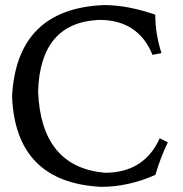

<svg xmlns="http://www.w3.org/2000/svg" viewBox="-20 -723 716 753"><path d="M376.5 9.8Q41 -7.3 27.3 -344.7Q45.4 -689 387.2 -703.1Q480 -703.1 588.9 -665.5Q588.9 -590.8 613.3 -514.6L578.1 -507.8Q522.5 -645 368.7 -645Q137.7 -634.8 129.4 -364.3Q141.1 -67.9 391.1 -45.4Q545.4 -45.4 606.4 -180.7L638.2 -164.6Q609.4 -105.5 589.4 -37.1Q483.4 9.8 376.5 9.8Z"/></svg>

Font: Kelvinch
Style: Regular
Weight: 400
Designer: Paul James MIller
Foundry: High-Logic / Made with FontCreator
Version: Version 3.30 September 23, 2016